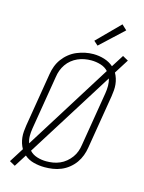

<svg xmlns="http://www.w3.org/2000/svg" viewBox="-146 -1055 892 1187"><g transform="rotate(15 300.0 -461.5)"><path d="M69 47 33 27 91 -65Q82 -81 76.5 -98.5Q71 -116 69 -134.5Q67 -153 68.5 -172.5Q70 -192 73 -211L130 -556Q134 -582 143.5 -607.5Q153 -633 169.5 -655.5Q186 -678 208.5 -696Q231 -714 256.5 -724.5Q282 -735 308 -740.5Q334 -746 361 -746Q397 -746 431 -735.5Q465 -725 490 -703L540 -782L576 -762L518 -670Q527 -654 532.5 -636.5Q538 -619 540 -600.5Q542 -582 540.5 -562.5Q539 -543 536 -524L479 -179Q475 -153 465.5 -127.5Q456 -102 440 -79.5Q424 -57 401.5 -39Q379 -21 353.5 -10.5Q328 0 301.5 4Q275 8 249 8Q213 8 178.5 -1Q144 -10 119 -32ZM119 -110 467 -666Q448 -687 418.5 -696Q389 -705 358 -705Q336 -705 314.5 -701Q293 -697 272.5 -688Q252 -679 234 -664.5Q216 -650 203 -631Q190 -612 182.5 -591.5Q175 -571 172 -549L115 -204Q111 -180 111 -156Q111 -132 119 -110ZM249 -30Q271 -30 292.5 -33.5Q314 -37 335 -46Q356 -55 374 -70Q392 -85 405.5 -103.5Q419 -122 426.5 -143Q434 -164 437 -186L494 -531Q498 -555 498 -579Q498 -603 491 -625L142 -69Q161 -48 190 -39Q219 -30 249 -30ZM371 -803 344 -827 486 -970 518 -940Z"/></g></svg>

Font: Iosevka Curly Slab XLtExObl
Style: Regular
Weight: 200
Width: 7
Italic angle: -9°
Monospace: yes
Designer: Belleve Invis
Foundry: Belleve Invis
Version: Version 11.0.0; ttfautohint (v1.8.3)